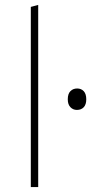

<svg xmlns="http://www.w3.org/2000/svg" viewBox="-20 -759 385 779"><path d="M105 0Q105 -56.5 105 -108.5Q105 -160.5 105 -221V-494Q105 -558 105 -617.5Q105 -677 105 -731L135 -739Q135 -677.5 135 -617.8Q135 -558 135 -494V-221Q135 -160.5 135 -108.5Q135 -56.5 135 0ZM292 -313Q276.5 -313 265.8 -324Q255 -335 255 -356Q255 -378.5 265.8 -389.2Q276.5 -400 293 -400Q309.5 -400 319.8 -389Q330 -378 330 -356Q330 -335 319.8 -324Q309.5 -313 292 -313Z"/></svg>

Font: Commissioner Thin
Style: Regular
Weight: 100
Designer: Kostas Bartsokas
Foundry: Kostas Bartsokas
Version: Version 1.001;gftools[0.9.23]